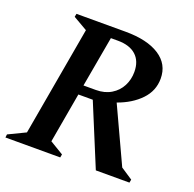

<svg xmlns="http://www.w3.org/2000/svg" viewBox="-125 -781 910 902"><g transform="rotate(20 330.0 -330.0)"><path d="M-7 0 -5 -16 80 -57 176 -603 105 -644 108 -660H353Q462 -660 523 -620.5Q584 -581 584 -509Q584 -448 541 -403Q498 -358 428 -333L557 -55L616 -16L613 0H445L318 -307H246L202 -57L270 -16L267 0ZM334 -608H299L254 -355H316Q360 -355 392 -374.5Q424 -394 440.5 -426Q457 -458 457 -496Q457 -550 425 -579Q393 -608 334 -608Z"/></g></svg>

Font: Spectral SemiBold
Style: Italic
Weight: 600
Italic angle: -10°
Designer: Jean-Baptiste Levee
Foundry: Production Type
Version: Version 2.001